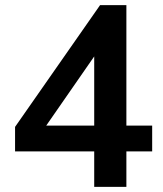

<svg xmlns="http://www.w3.org/2000/svg" viewBox="-20 -732 640 752"><path d="M576 -139H475V0H349V-139H39V-235L372 -712H475V-240H576ZM349 -240V-511L161 -240Z"/></svg>

Font: Muli
Style: Bold
Weight: 700
Designer: Vernon Adams
Foundry: Vernon Adams
Version: Version 2.001